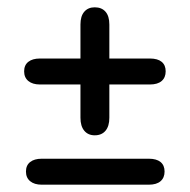

<svg xmlns="http://www.w3.org/2000/svg" viewBox="-20 -505 520 525"><path d="M94 -71Q74 -71 62.5 -62Q51 -53 51 -36Q51 -19 62.5 -9.5Q74 0 94 0H387Q408 0 419 -9.5Q430 -19 430 -36Q430 -53 419 -62Q408 -71 387 -71ZM200 -345H89Q69 -345 57.5 -336Q46 -327 46 -310Q46 -293 57.5 -283.5Q69 -274 89 -274H200V-183Q200 -160 210.5 -147.5Q221 -135 239 -135Q258 -135 268.5 -147.5Q279 -160 279 -183V-274H390Q411 -274 422 -283.5Q433 -293 433 -310Q433 -327 422 -336Q411 -345 390 -345H279V-438Q279 -461 268.5 -473Q258 -485 239 -485Q221 -485 210.5 -473Q200 -461 200 -438Z"/></svg>

Font: Beiruti Medium
Style: Regular
Weight: 500
Designer: Arlette Boutros
Foundry: Boutros
Version: Version 1.41